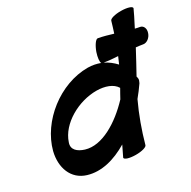

<svg xmlns="http://www.w3.org/2000/svg" viewBox="-148 -972 1151 1157"><g transform="rotate(-20 428.0 -393.5)"><path d="M705 -407C704 -411 702 -415 700 -419C718 -470 737 -529 756 -586C772 -587 788 -588 805 -588C828 -588 851 -612 855 -641C860 -670 845 -693 822 -693C811 -693 800 -693 789 -694C806 -748 819 -792 824 -813C823 -826 789 -830 747 -823C705 -816 672 -800 672 -787C669 -761 666 -734 662 -708C628 -712 594 -716 559 -716C546 -716 530 -682 523 -641C518 -607 520 -578 528 -569C501 -574 472 -575 442 -570C251 -537 89 -355 74 -169C67 -64 117 25 217 37C308 48 398 6 479 -64C469 -30 461 -2 457 13C458 26 492 30 534 23C576 16 609 0 609 -13C618 -105 634 -198 659 -290C675 -318 689 -346 702 -374C703 -377 704 -379 704 -382C707 -391 708 -400 705 -407ZM542 -566C574 -566 606 -569 638 -573C634 -556 630 -539 626 -523C601 -542 573 -557 542 -566ZM258 -112C210 -118 172 -140 181 -187C197 -300 320 -401 445 -422C500 -431 555 -423 584 -389C576 -368 569 -346 561 -323C481 -201 366 -99 258 -112Z"/></g></svg>

Font: Nupuram Black Oblique
Style: Regular
Weight: 900
Designer: Santhosh Thottingal (santhosh.thottingal@gmail.com)
Foundry: SMC
Version: Version 1.000